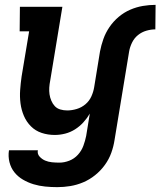

<svg xmlns="http://www.w3.org/2000/svg" viewBox="-20 -548 661 791"><path d="M392 -336Q397 -362 406 -387.5Q415 -413 431 -436.5Q447 -460 469 -478.5Q491 -497 516.5 -508Q542 -519 568.5 -523.5Q595 -528 621 -528L620 -427Q602 -427 583 -421.5Q564 -416 548.5 -403.5Q533 -391 524 -372.5Q515 -354 512 -336ZM216 223Q191 223 166 220.5Q141 218 118 211Q95 204 74.5 192Q54 180 39.5 162Q25 144 19 120Q13 96 17 71H136Q133 86 143 97Q153 108 166 113.5Q179 119 194 120.5Q209 122 225 122Q245 122 265.5 114Q286 106 301 89.5Q316 73 323.5 52.5Q331 32 335 12L350 -80Q339 -61 323.5 -44Q308 -27 289 -15Q270 -3 248.5 2.5Q227 8 206 8Q177 8 151.5 -0.5Q126 -9 107.5 -27.5Q89 -46 78.5 -70.5Q68 -95 64.5 -122Q61 -149 63 -177Q65 -205 69 -233L100 -419H61L62 -520H237L187 -217Q184 -202 183 -187.5Q182 -173 184 -159.5Q186 -146 191.5 -133Q197 -120 206 -110.5Q215 -101 228.5 -97Q242 -93 257 -93Q276 -93 296 -99Q316 -105 332 -118.5Q348 -132 356.5 -151Q365 -170 368 -189L392 -336H512L452 28Q448 55 438.5 81.5Q429 108 412 131.5Q395 155 372 173.5Q349 192 323 203Q297 214 270 218.5Q243 223 216 223Z"/></svg>

Font: Iosevka HT Extended
Style: Bold Italic
Weight: 700
Width: 7
Italic angle: -9°
Monospace: yes
Designer: Belleve Invis
Foundry: Belleve Invis
Version: Version 32.3.0; ttfautohint (v1.8.4)